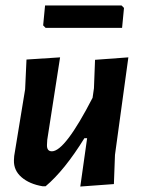

<svg xmlns="http://www.w3.org/2000/svg" viewBox="-20 -679 520 703"><path d="M425 -659 434 -650 427 -577H147L138 -586L145 -659ZM200 -469 153 -167 152 -149Q151 -125 170 -125Q218 -125 319 -321L324 -356L328 -460L450 -469L401 -112L397 -5L274 4L299 -173H289Q216 -55 147 3H136Q88 -5 59 -30Q30 -55 31 -92L32 -108L72 -352L77 -461Z"/></svg>

Font: Alegreya Sans SC
Style: Bold Italic
Weight: 700
Italic angle: -7°
Designer: Juan Pablo del Peral
Foundry: Huerta Tipografica
Version: Version 2.007